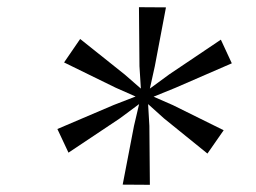

<svg xmlns="http://www.w3.org/2000/svg" viewBox="-20 -827 707 531"><path d="M169.4 -404.8 312 -500 364.7 -539.1 350.6 -479 319.3 -316.4 394.5 -315.9 393.1 -479 389.6 -539.1 433.6 -499.5 553.7 -402.3 598.6 -466.8 458.5 -536.1 404.8 -559.6 464.8 -584 621.1 -651.9 590.8 -717.3 447.8 -621.1 394.5 -582 408.2 -644 439 -806.6 364.3 -807.1 365.7 -644 369.6 -582 324.7 -621.1 201.7 -719.2 157.2 -654.3 299.8 -584.5 355 -560.1 294.4 -536.6 138.7 -470.2Z"/></svg>

Font: Merriweather
Style: Light Italic
Weight: 300
Italic angle: -7.5°
Designer: Eben Sorkin
Foundry: Eben Sorkin
Version: Version 1.001